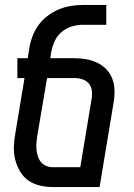

<svg xmlns="http://www.w3.org/2000/svg" viewBox="-20 -755 540 775"><path d="M382 0H194Q167 0 141 -6Q115 -12 94.5 -26.5Q74 -41 61 -63Q48 -85 41.5 -110.5Q35 -136 36 -163Q37 -190 42 -217L79 -440H50V-520H92L98 -559Q102 -584 111 -608Q120 -632 135 -653Q150 -674 171.5 -690.5Q193 -707 217 -717Q241 -727 266 -731Q291 -735 315 -735H409V-655H315Q293 -655 270.5 -648.5Q248 -642 229.5 -626.5Q211 -611 201 -589.5Q191 -568 187 -546L183 -520H280Q304 -520 327.5 -516Q351 -512 372 -502Q393 -492 409 -475.5Q425 -459 433 -438Q441 -417 442 -393Q443 -369 439 -344ZM304 -80 350 -357Q353 -374 350.5 -390.5Q348 -407 338 -418.5Q328 -430 312.5 -435Q297 -440 280 -440H170L130 -204Q128 -190 127 -176Q126 -162 127.5 -148.5Q129 -135 133.5 -122Q138 -109 146.5 -99.5Q155 -90 167.5 -85Q180 -80 194 -80Z"/></svg>

Font: Iosevka Medium
Style: Italic
Weight: 500
Italic angle: -9°
Monospace: yes
Designer: Belleve Invis
Foundry: Belleve Invis
Version: Version 32.5.0; ttfautohint (v1.8.4)